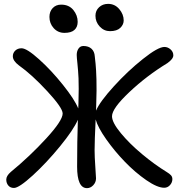

<svg xmlns="http://www.w3.org/2000/svg" viewBox="-20 -974 916 986"><path d="M544.9 -814Q514.2 -814 492.2 -837.6Q470.2 -861.3 470.2 -893.1Q470.2 -919.4 488.8 -936.8Q507.3 -954.1 535.2 -954.1Q569.8 -954.1 592.5 -927.2Q615.2 -900.4 615.2 -869.1Q615.2 -847.7 597.7 -830.8Q580.1 -814 544.9 -814ZM311 -805.2Q277.8 -805.2 255.9 -829.3Q233.9 -853.5 233.9 -887.2Q233.9 -914.6 250.5 -932.4Q267.1 -950.2 293.9 -950.2Q334 -950.2 356.4 -922.9Q378.9 -895.5 378.9 -861.8Q378.9 -835.4 362.3 -820.3Q345.7 -805.2 311 -805.2ZM51.8 -8.8Q33.2 -8.8 22.7 -21.2Q12.2 -33.7 12.2 -51.8Q12.2 -70.8 35.2 -90.8Q133.3 -171.4 217.5 -263.2Q301.8 -355 301.8 -391.1Q301.8 -419.9 223.1 -505.1Q144.5 -590.3 77.1 -638.2Q45.9 -661.6 45.9 -685.1Q45.9 -702.1 58.3 -714.1Q70.8 -726.1 90.8 -726.1Q117.7 -726.1 180.7 -669.4Q243.7 -612.8 303.2 -538.3Q362.8 -463.9 381.8 -417Q381.8 -432.1 382.8 -439Q385.3 -530.8 383.3 -571.8Q381.3 -612.8 377.7 -646.5Q374 -680.2 374 -691.9Q374 -710.9 383.1 -724.4Q392.1 -737.8 408.2 -737.8Q434.6 -737.8 450 -723.6Q465.3 -709.5 466.8 -684.1Q466.8 -683.1 468.3 -669.9Q469.7 -656.7 470.9 -646Q472.2 -635.3 473.4 -612.5Q474.6 -589.8 475.3 -566.4Q476.1 -543 475.8 -508.3Q475.6 -473.6 474.1 -436Q473.1 -426.3 473.1 -405.8Q492.7 -451.7 564.5 -530.5Q636.2 -609.4 713.9 -671.1Q791.5 -732.9 824.2 -732.9Q841.8 -732.9 856 -720.2Q870.1 -707.5 870.1 -689.9Q870.1 -671.4 839.8 -649.9Q733.9 -585.4 644.5 -501.2Q555.2 -417 555.2 -377Q555.2 -345.2 600.3 -290.5Q645.5 -235.8 709.7 -182.4Q773.9 -128.9 835.9 -90.8Q850.6 -82 857.9 -74Q865.2 -65.9 865.2 -54.2Q865.2 -37.1 853 -23.4Q840.8 -9.8 823.2 -9.8Q788.1 -9.8 731.4 -48.8Q674.8 -87.9 621.8 -142.6Q568.8 -197.3 525.6 -258.5Q482.4 -319.8 471.2 -360.8Q465.8 -250.5 465.8 -203.1Q465.8 -168.9 469.5 -117.2Q473.1 -65.4 473.1 -58.1Q473.1 -38.1 459 -22.9Q444.8 -7.8 426.8 -7.8Q376 -7.8 376 -118.2Q376 -249.5 379.9 -358.9Q357.4 -307.1 288.1 -222.4Q218.8 -137.7 148.2 -73.2Q77.6 -8.8 51.8 -8.8Z"/></svg>

Font: Shantell Sans Bouncy
Style: Regular
Weight: 400
Designer: Stephen Nixon, Anya Danilova, Shantell Martin
Foundry: Arrow Type
Version: Version 1.006;[9816181b4]